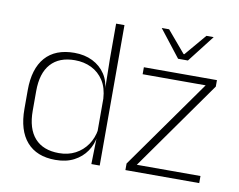

<svg xmlns="http://www.w3.org/2000/svg" viewBox="-76 -782 1114 894"><g transform="rotate(10 481.0 -335.5)"><path d="M237.5 10Q149 10 102 -43.8Q55 -97.5 55 -199V-287.5Q55 -389 102.2 -442.8Q149.5 -496.5 239.5 -496.5Q288 -496.5 325.8 -477.8Q363.5 -459 385.8 -425.2Q408 -391.5 410.5 -345.5H423.5L408.5 -309.5Q405.5 -360.5 383.5 -394.5Q361.5 -428.5 326.2 -445.8Q291 -463 247.5 -463Q173.5 -463 134 -419Q94.5 -375 94.5 -290V-197.5Q94.5 -112.5 134 -68.2Q173.5 -24 248.5 -24Q292 -24 325.8 -41.8Q359.5 -59.5 381.5 -91.2Q403.5 -123 410 -164.5L423 -132.5H411.5Q406 -93 384 -60.8Q362 -28.5 325.2 -9.2Q288.5 10 237.5 10ZM406.5 0 409.5 -126.5 408.5 -140V-347L409 -359L406.5 -497.5V-664H446V0ZM916.5 -33.5V0H567.5V-31L867 -453.5H569V-486.5H914.5V-456L615.5 -33.5ZM719 -553 619.5 -680.5V-681H654L740.5 -579H744L830.5 -681H864.5V-680.5L765.5 -553Z"/></g></svg>

Font: Anek Latin ExtraLight
Style: Regular
Weight: 250
Designer: Yesha Goshar
Foundry: Ek Type
Version: Version 1.003